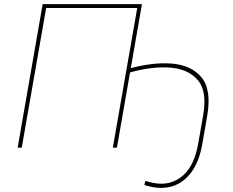

<svg xmlns="http://www.w3.org/2000/svg" viewBox="-20 -720 1134 936"><path d="M188 -700H672L550 0H530L649 -681H205L86 0H66ZM695 164Q722 172 750 175Q823 181 875.5 132.5Q928 84 946 -19L970 -155Q991 -273 946 -327.5Q901 -382 813 -390Q724 -398 611 -366L615 -387Q666 -401 718.5 -407.5Q771 -414 818 -410Q914 -402 963 -342Q1012 -282 990 -154L966 -17Q953 58 921.5 107Q890 156 845 178Q800 200 745 195Q720 193 684 182L688 162Z"/></svg>

Font: Fixel Italic Variable Display Thin
Style: Italic
Weight: 100
Italic angle: -10°
Designer: AlfaBravo + MacPaw
Foundry: Kyrylo Tkachov, Marchela Mozhyna, Serhii Makarenko, Maria Weinstein, Zakhar Kryvoshyya
Version: Version 1.210;Glyphs 3.2 (3217)